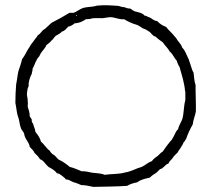

<svg xmlns="http://www.w3.org/2000/svg" viewBox="-20 -727 827 749"><path d="M743 -373V-395C738 -409 737 -427 735 -444C730 -451 728 -460 725 -469L716 -496C708 -511 703 -530 691 -541C688 -550 683 -557 678 -563C671 -569 669 -579 662 -584C652 -598 638 -608 628 -622C614 -627 602 -635 593 -645C578 -646 573 -656 561 -660C555 -661 552 -666 544 -666C536 -677 519 -679 505 -683C497 -686 494 -691 487 -694C477 -693 472 -697 465 -699C456 -699 450 -702 442 -704C413 -706 388 -708 358 -705C340 -699 321 -701 304 -696C290 -691 279 -681 267 -677H251C228 -663 205 -650 181 -638L155 -614C143 -609 139 -595 128 -590C124 -582 117 -576 112 -568C107 -560 100 -554 96 -545C85 -530 78 -511 66 -496C63 -480 57 -466 52 -450C48 -434 47 -416 43 -398C41 -371 40 -351 40 -325C44 -309 45 -285 51 -270C55 -259 56 -248 58 -239C60 -235 60 -230 62 -226C65 -218 72 -213 74 -206C77 -183 93 -175 96 -154C103 -146 111 -140 115 -130C123 -123 130 -116 136 -106C151 -101 157 -86 169 -76C181 -69 194 -63 202 -51C212 -51 215 -45 221 -42C226 -37 233 -34 237 -27C250 -27 256 -20 267 -16C277 -14 287 -9 297 -5C314 -5 329 -1 344 2C386 1 434 1 476 -2C487 -9 501 -13 516 -16C528 -26 546 -30 564 -34C570 -40 577 -45 585 -50C593 -54 597 -61 604 -67C619 -70 623 -85 637 -89C640 -98 649 -104 654 -111C656 -113 656 -116 658 -117C663 -123 668 -127 673 -132C677 -142 685 -148 689 -158C693 -162 694 -168 697 -173C702 -175 702 -182 706 -185C713 -206 722 -224 732 -242C734 -261 741 -274 744 -292C745 -320 743 -350 743 -373ZM681 -464C689 -434 699 -406 702 -371C703 -371 703 -371 703 -370V-336C696 -312 698 -285 691 -262C686 -248 677 -237 675 -223C664 -214 661 -198 653 -187C651 -181 646 -178 643 -174C634 -163 624 -150 615 -136C606 -131 601 -123 593 -117C585 -112 578 -106 572 -98C557 -94 547 -82 533 -76C510 -70 493 -58 467 -54C444 -47 413 -49 388 -45C376 -51 358 -51 342 -53C331 -54 316 -60 298 -59C283 -65 269 -72 252 -76C239 -87 225 -97 208 -105C202 -110 198 -117 191 -122C183 -126 178 -132 174 -139C160 -149 153 -164 140 -174C136 -190 127 -201 118 -213C117 -226 111 -233 109 -245C105 -248 103 -253 104 -261C101 -264 99 -270 96 -273C96 -288 92 -299 88 -311C89 -320 89 -328 88 -336C88 -344 85 -352 85 -360C85 -367 87 -375 88 -382C89 -385 91 -388 92 -392C92 -395 91 -399 92 -403C94 -416 98 -429 104 -439C104 -447 108 -451 107 -459C114 -470 116 -481 122 -491L125 -497C127 -501 130 -503 133 -507L139 -519C145 -529 156 -538 161 -551C167 -556 175 -561 180 -568C187 -573 191 -581 197 -587C206 -592 216 -597 222 -604C234 -607 239 -616 246 -623C257 -625 264 -630 271 -636C291 -637 303 -644 315 -652C320 -653 326 -652 331 -653C335 -654 340 -656 344 -656C355 -657 368 -656 380 -656C391 -657 402 -660 412 -660C430 -659 446 -650 464 -652C479 -643 496 -635 514 -630C523 -627 529 -621 536 -617C544 -614 552 -611 558 -606C570 -601 573 -587 587 -584C595 -576 605 -569 615 -562C623 -549 635 -540 642 -526C654 -517 659 -501 669 -491C672 -481 676 -472 681 -464ZM278 -664C274 -665 277 -672 279 -667C279 -666 278 -666 278 -664Z"/></svg>

Font: FuturaRener
Style: Light
Weight: 300
Designer: BSozoo
Foundry: BSozoo
Version: Version 1.0